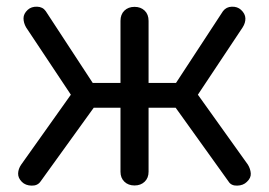

<svg xmlns="http://www.w3.org/2000/svg" viewBox="-20 -568 823 588"><path d="M392 0Q373 0 361 -11.5Q349 -23 349 -42V-238H267L104 -12Q95 1 76.5 0.5Q58 0 47 -11Q35 -23 35.5 -37Q36 -51 45 -64L197 -278L60 -484Q52 -498 52 -512Q52 -526 65 -538Q76 -548 93.5 -547.5Q111 -547 120 -534L264 -314H349V-504Q349 -524 361 -535.5Q373 -547 392 -547Q411 -547 423 -535.5Q435 -524 435 -504V-314H519L663 -534Q673 -547 690 -547.5Q707 -548 718 -538Q731 -526 731.5 -512Q732 -498 723 -484L586 -278L739 -64Q747 -51 748 -37Q749 -23 736 -11Q725 0 706.5 0.5Q688 1 680 -12L518 -238H435V-42Q435 -23 423 -11.5Q411 0 392 0Z"/></svg>

Font: Comfortaa Medium
Style: Regular
Weight: 500
Designer: Johan Aakerlund
Foundry: Johan Aakerlund
Version: Version 3.104; ttfautohint (v1.8.1.43-b0c9)